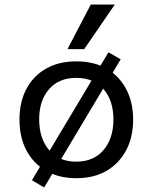

<svg xmlns="http://www.w3.org/2000/svg" viewBox="-20 -778 674 848"><path d="M317 9Q240 9 183.5 -23.5Q127 -56 96.5 -114Q66 -172 66 -250Q66 -327 96.5 -385Q127 -443 183.5 -475Q240 -507 317 -507Q395 -507 450.5 -475Q506 -443 537 -385Q568 -327 568 -250Q568 -172 537 -114Q506 -56 450.5 -23.5Q395 9 317 9ZM316 -64Q394 -64 437.5 -115.5Q481 -167 481 -251Q481 -333 438 -383.5Q395 -434 317 -434Q239 -434 196 -383.5Q153 -333 153 -251Q153 -167 196.5 -115.5Q240 -64 316 -64ZM175 50 121 18 459 -547 513 -516ZM278 -561 381 -758H487L352 -561Z"/></svg>

Font: Nunito Sans 6pt
Style: Regular
Weight: 400
Version: Version 3.101;gftools[0.9.27]